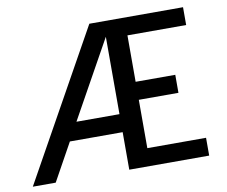

<svg xmlns="http://www.w3.org/2000/svg" viewBox="-77 -796 1053 892"><g transform="rotate(-10 449.5 -350.0)"><path d="M563 -616V-397H750V-312H563V-84H840V0H463V-177H214L116 0H8L398 -700H840V-616ZM260 -262H463V-627Z"/></g></svg>

Font: Albert Sans Medium
Style: Regular
Weight: 500
Designer: Andreas Rasmussen
Foundry: a.Foundry
Version: Version 1.025